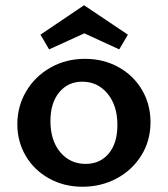

<svg xmlns="http://www.w3.org/2000/svg" viewBox="-20 -704 640 731"><path d="M167 -516 134 -572 300 -684 467 -572 434 -516 301 -577ZM553 -239Q553 -168 518 -112Q483 -56 424 -24.5Q365 7 294 7Q224 7 167 -24.5Q110 -56 78 -110.5Q46 -165 46 -231Q46 -299 79.5 -356Q113 -413 172 -446.5Q231 -480 304 -480Q374 -480 431 -448.5Q488 -417 520.5 -362Q553 -307 553 -239ZM427 -228Q427 -302 389.5 -347.5Q352 -393 293 -393Q239 -393 205.5 -352.5Q172 -312 172 -243Q172 -169 209.5 -124.5Q247 -80 306 -80Q361 -80 394 -119.5Q427 -159 427 -228Z"/></svg>

Font: Ysabeau SC
Style: Bold
Weight: 700
Designer: Christian Thalmann (Catharsis Fonts)
Version: Version 0.003